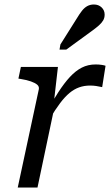

<svg xmlns="http://www.w3.org/2000/svg" viewBox="-20 -835 493 855"><path d="M59 0H147L226 -375L220 -380L238 -537H73L62 -485L74 -483Q99 -479 117.5 -472.5Q136 -466 145.5 -458Q155 -450 153 -438ZM450 -542Q446 -544 433.5 -546Q421 -548 406 -548Q372 -548 344.5 -534Q317 -520 291.5 -492.5Q266 -465 239.5 -424Q213 -383 182 -328L201 -305Q226 -347 247.5 -375.5Q269 -404 289.5 -421Q310 -438 332.5 -446Q355 -454 381 -454Q396 -454 408.5 -452Q421 -450 435 -447ZM322 -753Q334 -773 345 -787Q356 -801 369 -808Q382 -815 398 -815Q419 -815 432.5 -802Q446 -789 446 -770Q446 -755 439 -743.5Q432 -732 420 -721.5Q408 -711 393 -700L275 -614H245L249 -637Z"/></svg>

Font: Roboto Serif
Style: Italic
Weight: 400
Italic angle: -10°
Designer: Greg Gazdowicz
Foundry: Commercial Type
Version: Version 1.008